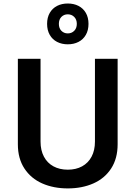

<svg xmlns="http://www.w3.org/2000/svg" viewBox="-20 -1056 770 1091"><path d="M210.4 -251.5Q210.4 -202.1 229.5 -166Q248.5 -129.9 283.7 -110.8Q318.8 -91.8 365.2 -91.8Q411.6 -91.8 446.5 -110.8Q481.4 -129.9 500.5 -166Q519.5 -202.1 519.5 -251.5V-721.7H648.4V-236.3Q648.4 -155.3 611.6 -98.6Q574.7 -42 510.5 -13.7Q446.3 14.6 365.2 14.6Q284.2 14.6 220 -13.7Q155.8 -42 118.7 -98.6Q81.5 -155.3 81.5 -236.3V-721.7H210.4ZM247.6 -920.4Q247.6 -956.5 262.7 -982.7Q277.8 -1008.8 304.4 -1022.5Q331.1 -1036.1 365.2 -1036.1Q399.4 -1036.1 426 -1022.5Q452.6 -1008.8 467.8 -982.7Q482.9 -956.5 482.9 -920.4Q482.9 -884.3 467.8 -857.9Q452.6 -831.5 426 -817.9Q399.4 -804.2 365.2 -804.2Q331.1 -804.2 304.4 -817.9Q277.8 -831.5 262.7 -857.9Q247.6 -884.3 247.6 -920.4ZM416.5 -920.4Q416.5 -944.8 401.9 -959.7Q387.2 -974.6 365.2 -974.6Q343.3 -974.6 328.9 -960Q314.5 -945.3 314.5 -920.4Q314.5 -895.5 328.9 -880.9Q343.3 -866.2 365.2 -866.2Q387.2 -866.2 401.9 -881.1Q416.5 -896 416.5 -920.4Z"/></svg>

Font: Lycee Sans SemiBold
Style: Regular
Weight: 600
Designer: Justin Alvin
Foundry: Alkove Design
Version: Version 1.030